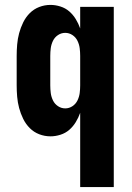

<svg xmlns="http://www.w3.org/2000/svg" viewBox="-20 -548 540 783"><path d="M307 215V-88Q300 -68 289 -50Q278 -32 262.5 -18.5Q247 -5 226.5 1.5Q206 8 186 8Q162 8 140 -0.5Q118 -9 101.5 -25.5Q85 -42 74.5 -63.5Q64 -85 58 -107.5Q52 -130 50 -153.5Q48 -177 48 -200V-320Q48 -343 50 -366.5Q52 -390 58 -412.5Q64 -435 74.5 -456.5Q85 -478 101.5 -494.5Q118 -511 140 -519.5Q162 -528 186 -528Q206 -528 226.5 -521.5Q247 -515 262.5 -501.5Q278 -488 289 -470Q300 -452 307 -432V-520H444V215ZM246 -106Q262 -106 275.5 -115Q289 -124 296 -138.5Q303 -153 305 -168.5Q307 -184 307 -200V-320Q307 -336 305 -351.5Q303 -367 296 -381.5Q289 -396 275.5 -405Q262 -414 246 -414Q230 -414 216.5 -405Q203 -396 196 -381.5Q189 -367 187 -351.5Q185 -336 185 -320V-200Q185 -184 187 -168.5Q189 -153 196 -138.5Q203 -124 216.5 -115Q230 -106 246 -106Z"/></svg>

Font: Iosevka Term Curly Heavy
Style: Regular
Weight: 900
Designer: Belleve Invis
Foundry: Belleve Invis
Version: Version 32.3.0